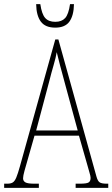

<svg xmlns="http://www.w3.org/2000/svg" viewBox="-22 -904 541 924"><path d="M-2 0V-20H13Q30 -20 39.5 -26Q49 -32 56.5 -50Q64 -68 74 -104L244 -714H259L442 -55Q448 -33 457.5 -26.5Q467 -20 492 -20H499V0H342V-20H362Q395 -20 404.5 -26Q414 -32 414 -48Q414 -56 408.5 -74Q403 -92 398 -111L358 -251H144L109 -128Q103 -108 96 -82.5Q89 -57 89 -46Q89 -33 100 -26.5Q111 -20 143 -20H165V0ZM152 -276H352L293 -493Q277 -551 267 -589.5Q257 -628 251 -653Q247 -628 236 -590.5Q225 -553 214 -509ZM244 -771Q196 -771 174.5 -800Q153 -829 152 -884H172Q179 -836 195.5 -817.5Q212 -799 244 -799Q275 -799 291.5 -817Q308 -835 315 -884H334Q333 -829 312 -800Q291 -771 244 -771Z"/></svg>

Font: Noto Serif Khmer ExtraCondensed Thin
Style: Regular
Weight: 100
Width: 2
Designer: Danh Hong and the Monotype Design Team
Foundry: Monotype Imaging Inc.
Version: Version 2.004; ttfautohint (v1.8.4.7-5d5b)